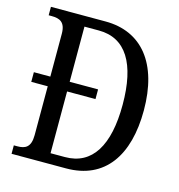

<svg xmlns="http://www.w3.org/2000/svg" viewBox="-106 -807 839 901"><g transform="rotate(15 313.5 -357.0)"><path d="M31 0H296C484 0 578 -138 578 -357C578 -584 474 -714 296 -714H31V-673H46C84 -673 113 -662 113 -605V-397H33V-350H113V-113C113 -53 86 -41 48 -41H31ZM277 -50H207V-350H345V-397H207V-665H277C409 -665 475 -556 475 -357C475 -159 409 -50 277 -50Z"/></g></svg>

Font: Noto Serif Myanmar Condensed
Style: Regular
Weight: 400
Width: 3
Designer: Ben Mitchell and the Monotype Design Team
Foundry: Monotype Imaging Inc.
Version: Version 2.106